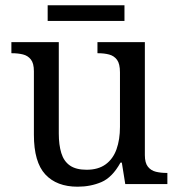

<svg xmlns="http://www.w3.org/2000/svg" viewBox="-20 -695 675 725"><path d="M273 10Q194 10 151 -36.5Q108 -83 108 -186V-426Q108 -456 96.5 -470.5Q85 -485 66.5 -489.5Q48 -494 26 -494H23V-536H202V-191Q202 -148 211.5 -117Q221 -86 244 -70Q267 -54 307 -54Q351 -54 379 -74.5Q407 -95 420 -131.5Q433 -168 433 -216V-422Q433 -454 422 -469Q411 -484 392.5 -489Q374 -494 351 -494H348V-536H527V-109Q527 -80 538.5 -65.5Q550 -51 568.5 -46.5Q587 -42 609 -42H612V0H453L440 -81H435Q404 -25 363 -7.5Q322 10 273 10ZM160 -616V-675H450V-616Z"/></svg>

Font: Noto Serif Khmer
Style: Regular
Weight: 400
Designer: Danh Hong and the Monotype Design Team
Foundry: Monotype Imaging Inc.
Version: Version 2.003